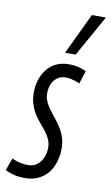

<svg xmlns="http://www.w3.org/2000/svg" viewBox="-111 -836 515 892"><g transform="rotate(10 146.5 -390.0)"><path d="M-21 -11.2 0.4 -69.5Q11.7 -63.9 24.3 -59.9Q36.9 -56 50.2 -53.9Q63.5 -51.8 75.3 -51.8Q101.7 -51.8 119.4 -65.5Q137.1 -79.2 146.1 -101.2Q155.1 -123.1 155.1 -147.1Q155.1 -165.3 149.2 -180.9Q143.2 -196.5 133.5 -210.6Q123.8 -224.7 111.7 -238.7Q99.7 -252.7 87.8 -267.9Q75.9 -283 66.2 -300.9Q56.5 -318.8 50.5 -340.8Q44.6 -362.9 44.6 -390Q44.6 -418.6 52.7 -446.1Q60.7 -473.6 77.9 -496.5Q95.1 -519.3 121.6 -532.8Q148.1 -546.2 184.5 -546.2Q208.9 -546.2 230.4 -540.8Q252 -535.3 265.1 -527.1L245.5 -466.7Q236 -471.3 224.9 -474.9Q213.8 -478.6 202.9 -480.9Q191.9 -483.2 179.6 -483.2Q156.6 -483.2 139.8 -471.3Q123 -459.3 114.7 -439.9Q106.4 -420.5 106.4 -396.7Q106.4 -378.5 112.3 -362.8Q118.2 -347.1 128.2 -332.4Q138.1 -317.7 150 -303Q161.8 -288.3 173.7 -272.6Q185.5 -257 195.5 -239.1Q205.4 -221.2 211.3 -200.3Q217.3 -179.4 217.3 -154.3Q217.3 -127.2 211.2 -102.5Q205.2 -77.8 193.7 -57.3Q182.2 -36.9 164.9 -22Q147.6 -7.1 124.5 1.4Q101.4 10 72.9 10Q43.8 10 20.9 4.5Q-2 -1.1 -21 -11.2ZM155.5 -595.7 248 -789.7H314.2L205.5 -595.7Z"/></g></svg>

Font: Georama
Style: Italic
Weight: 400
Width: 2
Italic angle: -9°
Designer: Jean-Baptiste Levee
Foundry: Production Type
Version: Version 1.000